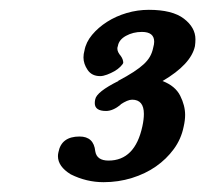

<svg xmlns="http://www.w3.org/2000/svg" viewBox="-20 -655 418 391"><path d="M377 -561Q369 -524 311 -490Q337 -480 347 -460Q357 -440 357 -421Q357 -410 354 -397Q349 -372 334 -351.5Q319 -331 297.5 -316Q276 -301 248.5 -292.5Q221 -284 191 -284Q156 -284 124 -300Q98 -316 98 -337Q98 -341 99 -345Q105 -377 142 -377Q171 -377 174 -347Q177 -328 201 -328Q255 -328 270 -398Q273 -412 273 -423Q273 -452 249 -452Q240 -452 225 -442H226Q210 -429 196 -429Q173 -429 173 -445Q173 -449 174 -453Q177 -468 221 -490H220Q239 -500 252 -508.5Q265 -517 273 -524.5Q281 -532 285.5 -540Q290 -548 292 -558Q294 -565 294 -570Q294 -590 269 -590Q251 -590 236.5 -582Q222 -574 220 -561Q219 -559 219 -556Q219 -549 226 -541Q231 -534 231 -527Q230 -524 225 -519Q220 -514 213 -510Q206 -506 198 -503Q190 -500 184 -500Q167 -500 158.5 -512.5Q150 -525 150 -538Q150 -545 152 -552Q155 -569 167.5 -584Q180 -599 198 -610.5Q216 -622 238 -628.5Q260 -635 283 -635Q331 -635 354.5 -617Q378 -599 378 -575Q378 -568 377 -561Z"/></svg>

Font: New Athena Unicode
Style: Bold Italic
Weight: 700
Designer: J. Rusten 1997; rev. by R. Hancock 2001, 2002, rev. by D. Mastronarde 2002-2021
Foundry: Society for Classical Studies (formerly American Philological Association)
Version: Version 5.008